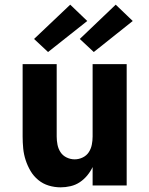

<svg xmlns="http://www.w3.org/2000/svg" viewBox="-20 -795 640 823"><path d="M240 8Q214 8 189 0.5Q164 -7 144 -23.5Q124 -40 111 -62Q98 -84 90 -108.5Q82 -133 79.5 -158.5Q77 -184 77 -210V-520H223V-210Q223 -192 226.5 -174.5Q230 -157 239.5 -142.5Q249 -128 265.5 -120Q282 -112 300 -112Q318 -112 334.5 -120Q351 -128 360.5 -142.5Q370 -157 373.5 -174.5Q377 -192 377 -210V-520H523V0H377V-79Q368 -60 354 -43Q340 -26 322 -14Q304 -2 282.5 3Q261 8 240 8ZM382 -572 322 -628 476 -775 549 -705ZM186 -572 126 -628 281 -775 354 -705Z"/></svg>

Font: Iosevka Aile Heavy
Style: Regular
Weight: 900
Designer: Belleve Invis
Foundry: Belleve Invis
Version: Version 31.1.0; ttfautohint (v1.8.4)